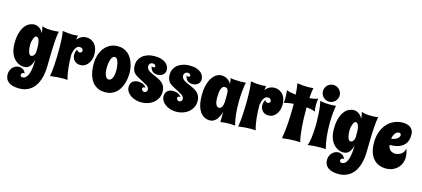

<svg xmlns="http://www.w3.org/2000/svg" viewBox="-75 -1485 5321 2420"><g transform="rotate(15 2586.0 -274.5)"><path d="M522 -561Q516.6 -540.5 512.9 -511Q509.3 -481.4 506.3 -446.5Q503.4 -411.6 501.7 -374Q500 -336.4 498.5 -300.3Q495.6 -215.3 495.1 -120.1Q495.1 -70.3 489 -22.7Q482.9 24.9 469.5 66.9Q456.1 108.9 434.6 144.5Q413.1 180.2 382.6 205.6Q352.1 231 312 245.4Q272 259.8 221.2 259.8Q173.8 259.8 139.2 250Q104.5 240.2 81.8 222.4Q59.1 204.6 48.1 179.9Q37.1 155.3 37.1 125Q37.1 95.2 47.4 71.3Q57.6 47.4 74.2 30.5Q90.8 13.7 111.6 4.9Q132.3 -3.9 153.8 -3.9Q181.6 -3.9 206.1 11.7Q230.5 27.3 243.2 61Q237.3 57.1 229 57.1Q217.8 57.1 208 66.2Q198.2 75.2 198.2 87.9Q198.2 95.2 200.9 100.3Q203.6 105.5 208 108.4Q212.4 111.3 217.5 112.5Q222.7 113.8 227.1 113.8Q232.4 113.8 241.9 112.1Q251.5 110.4 262.7 102.5Q273.9 94.7 285.2 78.6Q296.4 62.5 305.7 34.2Q314.9 5.9 320.6 -37.6Q326.2 -81.1 326.2 -143.1Q316.4 -99.6 301.8 -74.7Q287.1 -49.8 270.5 -37.4Q253.9 -24.9 236.6 -22Q219.2 -19 204.1 -19Q192.4 -19 174.3 -23.2Q156.2 -27.3 136 -37.8Q115.7 -48.3 95 -66.7Q74.2 -85 57.6 -113Q41 -141.1 30.5 -180.4Q20 -219.7 20 -272.9Q20 -355 36.9 -411.6Q53.7 -468.3 80.3 -503.2Q106.9 -538.1 139.2 -553.5Q171.4 -568.8 202.1 -568.8Q224.1 -568.8 242.2 -561.8Q260.3 -554.7 274.9 -543Q289.6 -531.2 300.8 -516.8Q312 -502.4 320.8 -487.8Q317.9 -509.3 313.7 -530.8Q309.6 -552.2 304.2 -574.2Q316.4 -568.8 334.5 -564.5Q350.1 -560.5 373.5 -557.9Q397 -555.2 430.2 -555.2Q469.2 -555.2 522 -561ZM314 -315.9Q314 -329.6 312 -348.9Q310.1 -368.2 304.7 -386Q299.3 -403.8 289.8 -416.5Q280.3 -429.2 265.1 -429.2Q253.9 -429.2 244.6 -416.3Q235.4 -403.3 228.8 -385Q222.2 -366.7 218.5 -347.2Q214.8 -327.6 214.8 -314Q214.8 -290.5 217.3 -266.1Q219.7 -241.7 225.3 -221.9Q231 -202.1 239.5 -189.5Q248 -176.8 259.8 -176.8Q272.5 -176.8 282.5 -182.9Q292.5 -189 299.6 -199.5Q306.6 -210 310.3 -223.6Q314 -237.3 314 -252.9Z M825.2 -442.9Q810.1 -442.9 797.9 -434.3Q785.6 -425.8 776.1 -410.4Q766.6 -395 759.5 -373.5Q752.4 -352.1 748 -326.2Q748 -284.7 750 -242.2Q752 -199.7 756.3 -158.2Q760.7 -116.7 767.8 -77.1Q774.9 -37.6 785.2 -2Q777.3 -2.4 767.1 -3.4Q758.3 -3.9 745.8 -4.4Q733.4 -4.9 717.3 -4.9Q687 -4.9 647.2 -2.2Q607.4 0.5 559.1 7.8Q564.9 -19.5 569.3 -59.1Q573.7 -98.6 576.7 -145Q579.6 -191.4 581.3 -241.9Q583 -292.5 583 -341.8Q583 -378.4 582 -413.6Q581.1 -448.7 579.3 -480Q577.6 -511.2 574.7 -537.6Q571.8 -564 567.9 -583Q607.4 -576.2 639.9 -573.5Q672.4 -570.8 698.2 -570.8Q714.8 -570.8 727.5 -571.5Q740.2 -572.3 749.5 -573.2Q759.8 -574.7 768.1 -576.2Q762.2 -551.8 759.3 -522Q784.7 -552.7 814.7 -567.4Q844.7 -582 871.1 -582Q915 -582 945.3 -566.2Q975.6 -550.3 994.1 -524.7Q1012.7 -499 1021 -466.3Q1029.3 -433.6 1029.3 -399.9Q1029.3 -367.2 1020 -335.9Q1010.7 -304.7 993.2 -280Q975.6 -255.4 949.7 -240.2Q923.8 -225.1 891.1 -225.1Q862.3 -225.1 842 -234.9Q821.8 -244.6 808.6 -260.3Q795.4 -275.9 789.3 -294.7Q783.2 -313.5 783.2 -332Q783.2 -351.6 788.8 -370.1Q794.4 -388.7 805.2 -403.8Q808.6 -393.1 813.7 -387.5Q818.8 -381.8 824.2 -379.4Q830.1 -376.5 836.9 -376Q855 -376 864 -384.3Q873 -392.6 873 -403.8Q873 -409.2 871.1 -416Q869.1 -422.9 864 -428.7Q858.9 -434.6 849.6 -438.7Q840.3 -442.9 825.2 -442.9Z M1518.1 -285.2Q1518.1 -256.8 1513.7 -222.9Q1509.3 -189 1499 -154.5Q1488.8 -120.1 1471.2 -87.6Q1453.6 -55.2 1427.5 -30.3Q1401.4 -5.4 1365.2 9.8Q1329.1 24.9 1281.2 24.9Q1233.4 24.9 1197.5 10.7Q1161.6 -3.4 1136 -27.1Q1110.4 -50.8 1093.8 -81.8Q1077.1 -112.8 1067.4 -147Q1057.6 -181.2 1054 -216.1Q1050.3 -251 1050.3 -282.2Q1050.3 -337.4 1064.9 -390.4Q1079.6 -443.4 1109.6 -484.9Q1139.6 -526.4 1184.8 -551.8Q1230 -577.1 1291 -577.1Q1332 -577.1 1364.7 -564.7Q1397.5 -552.2 1422.9 -530.8Q1448.2 -509.3 1466.1 -480.5Q1483.9 -451.7 1495.6 -419.4Q1507.3 -387.2 1512.7 -352.5Q1518.1 -317.9 1518.1 -285.2ZM1348.1 -269Q1348.1 -280.3 1347.4 -297.1Q1346.7 -314 1344.2 -332.5Q1341.8 -351.1 1337.6 -369.6Q1333.5 -388.2 1326.7 -402.8Q1319.8 -417.5 1309.8 -426.8Q1299.8 -436 1286.1 -436Q1272.9 -436 1263.2 -427.2Q1253.4 -418.5 1246.3 -404.3Q1239.3 -390.1 1234.6 -372.3Q1230 -354.5 1227.3 -336.7Q1224.6 -318.8 1223.4 -302.5Q1222.2 -286.1 1222.2 -274.9Q1222.2 -258.8 1224.6 -235.8Q1227.1 -212.9 1233.9 -191.9Q1240.7 -170.9 1252.7 -156Q1264.6 -141.1 1284.2 -141.1Q1302.7 -141.1 1315.2 -154.8Q1327.6 -168.5 1335 -188.2Q1342.3 -208 1345.2 -230Q1348.1 -252 1348.1 -269Z M1960.9 -443.8Q1960.9 -424.3 1953.1 -408.7Q1945.3 -393.1 1932.1 -382.1Q1918.9 -371.1 1901.4 -365Q1883.8 -358.9 1864.3 -358.9Q1841.8 -358.9 1825.9 -364.3Q1810.1 -369.6 1799.1 -378.2Q1788.1 -386.7 1781.7 -397.2Q1775.4 -407.7 1771.7 -417.5Q1768.1 -427.2 1767.1 -435.5Q1766.1 -443.8 1766.1 -448.2Q1770.5 -439.9 1777.3 -438Q1784.2 -436 1788.1 -436Q1799.3 -436 1804.2 -441.9Q1809.1 -447.8 1809.1 -454.1Q1809.1 -458 1807.1 -462.9Q1805.2 -467.8 1800.3 -471.9Q1795.4 -476.1 1787.6 -479Q1779.8 -481.9 1768.1 -481.9Q1760.7 -481.9 1752.4 -479Q1744.1 -476.1 1737.5 -470Q1731 -463.9 1726.6 -454.8Q1722.2 -445.8 1722.2 -434.1Q1722.2 -412.1 1733.4 -397Q1744.6 -381.8 1762.9 -370.4Q1781.2 -358.9 1804.4 -349.1Q1827.6 -339.4 1852.1 -328.9Q1876.5 -318.4 1899.7 -305.4Q1922.9 -292.5 1941.2 -273.9Q1959.5 -255.4 1970.7 -229.5Q1981.9 -203.6 1981.9 -168Q1981.9 -122.6 1963.4 -85.9Q1944.8 -49.3 1913.8 -23.2Q1882.8 2.9 1841.8 16.8Q1800.8 30.8 1755.4 30.8Q1713.9 30.8 1676.8 19.5Q1639.6 8.3 1611.8 -11.7Q1584 -31.7 1567.6 -59.1Q1551.3 -86.4 1551.3 -118.2Q1551.3 -142.1 1559.1 -159.9Q1566.9 -177.7 1580.8 -189.5Q1594.7 -201.2 1613.5 -207Q1632.3 -212.9 1654.3 -212.9Q1670.4 -212.9 1686.5 -209.5Q1702.6 -206.1 1716.8 -199.2Q1731 -192.4 1742.2 -182.6Q1753.4 -172.9 1760.3 -160.2Q1756.3 -161.1 1752.7 -161.6Q1749 -162.1 1745.1 -162.1Q1734.4 -162.1 1728.3 -156.5Q1722.2 -150.9 1722.2 -138.2Q1722.2 -124.5 1733.4 -115.2Q1744.6 -106 1758.3 -106Q1766.1 -106 1772.9 -109.4Q1779.8 -112.8 1784.7 -118.4Q1789.6 -124 1792.2 -130.9Q1794.9 -137.7 1794.9 -145Q1794.9 -157.7 1786.4 -172.4Q1777.8 -187 1762.2 -196.8Q1731.4 -215.8 1704.1 -229.5Q1676.8 -243.2 1653.8 -255.4Q1630.9 -267.6 1612.5 -279.8Q1594.2 -292 1581.5 -308.3Q1568.8 -324.7 1562 -346.9Q1555.2 -369.1 1555.2 -400.9Q1555.2 -438.5 1570.1 -470.5Q1585 -502.4 1612.8 -525.9Q1640.6 -549.3 1681.2 -562.7Q1721.7 -576.2 1772.9 -576.2Q1825.2 -576.2 1861.1 -564Q1897 -551.8 1919.2 -532.7Q1941.4 -513.7 1951.2 -490.2Q1960.9 -466.8 1960.9 -443.8Z M2417 -443.8Q2417 -424.3 2409.2 -408.7Q2401.4 -393.1 2388.2 -382.1Q2375 -371.1 2357.4 -365Q2339.8 -358.9 2320.3 -358.9Q2297.9 -358.9 2282 -364.3Q2266.1 -369.6 2255.1 -378.2Q2244.1 -386.7 2237.8 -397.2Q2231.4 -407.7 2227.8 -417.5Q2224.1 -427.2 2223.1 -435.5Q2222.2 -443.8 2222.2 -448.2Q2226.6 -439.9 2233.4 -438Q2240.2 -436 2244.1 -436Q2255.4 -436 2260.3 -441.9Q2265.1 -447.8 2265.1 -454.1Q2265.1 -458 2263.2 -462.9Q2261.2 -467.8 2256.3 -471.9Q2251.5 -476.1 2243.7 -479Q2235.8 -481.9 2224.1 -481.9Q2216.8 -481.9 2208.5 -479Q2200.2 -476.1 2193.6 -470Q2187 -463.9 2182.6 -454.8Q2178.2 -445.8 2178.2 -434.1Q2178.2 -412.1 2189.5 -397Q2200.7 -381.8 2219 -370.4Q2237.3 -358.9 2260.5 -349.1Q2283.7 -339.4 2308.1 -328.9Q2332.5 -318.4 2355.7 -305.4Q2378.9 -292.5 2397.2 -273.9Q2415.5 -255.4 2426.8 -229.5Q2438 -203.6 2438 -168Q2438 -122.6 2419.4 -85.9Q2400.9 -49.3 2369.9 -23.2Q2338.9 2.9 2297.9 16.8Q2256.8 30.8 2211.4 30.8Q2169.9 30.8 2132.8 19.5Q2095.7 8.3 2067.9 -11.7Q2040 -31.7 2023.7 -59.1Q2007.3 -86.4 2007.3 -118.2Q2007.3 -142.1 2015.1 -159.9Q2022.9 -177.7 2036.9 -189.5Q2050.8 -201.2 2069.6 -207Q2088.4 -212.9 2110.4 -212.9Q2126.5 -212.9 2142.6 -209.5Q2158.7 -206.1 2172.9 -199.2Q2187 -192.4 2198.2 -182.6Q2209.5 -172.9 2216.3 -160.2Q2212.4 -161.1 2208.7 -161.6Q2205.1 -162.1 2201.2 -162.1Q2190.4 -162.1 2184.3 -156.5Q2178.2 -150.9 2178.2 -138.2Q2178.2 -124.5 2189.5 -115.2Q2200.7 -106 2214.4 -106Q2222.2 -106 2229 -109.4Q2235.8 -112.8 2240.7 -118.4Q2245.6 -124 2248.3 -130.9Q2251 -137.7 2251 -145Q2251 -157.7 2242.4 -172.4Q2233.9 -187 2218.3 -196.8Q2187.5 -215.8 2160.2 -229.5Q2132.8 -243.2 2109.9 -255.4Q2086.9 -267.6 2068.6 -279.8Q2050.3 -292 2037.6 -308.3Q2024.9 -324.7 2018.1 -346.9Q2011.2 -369.1 2011.2 -400.9Q2011.2 -438.5 2026.1 -470.5Q2041 -502.4 2068.8 -525.9Q2096.7 -549.3 2137.2 -562.7Q2177.7 -576.2 2229 -576.2Q2281.2 -576.2 2317.1 -564Q2353 -551.8 2375.2 -532.7Q2397.5 -513.7 2407.2 -490.2Q2417 -466.8 2417 -443.8Z M2974.1 6.8Q2964.8 5.9 2952.6 4.9Q2942.4 3.9 2928 3.4Q2913.6 2.9 2896.5 2.9Q2872.1 2.9 2843 4.9Q2814 6.8 2783.2 12.2L2785.2 -125Q2766.6 -52.2 2730.7 -12.7Q2694.8 26.9 2646.5 26.9Q2631.3 26.9 2612.3 22.9Q2593.3 19 2573.5 8.1Q2553.7 -2.9 2534.9 -22.5Q2516.1 -42 2501.5 -73Q2486.8 -104 2478 -148.2Q2469.2 -192.4 2469.2 -252.9Q2469.2 -335 2485.8 -393.3Q2502.4 -451.7 2528.3 -488.8Q2554.2 -525.9 2585.4 -543Q2616.7 -560.1 2646.5 -560.1Q2671.9 -560.1 2692.6 -553Q2713.4 -545.9 2729.5 -534.9Q2745.6 -523.9 2757.3 -510.3Q2769 -496.6 2776.4 -482.9Q2774.9 -499.5 2772 -518.3Q2769 -537.1 2765.1 -557.1Q2796.9 -550.8 2829.6 -548.8Q2862.3 -546.9 2890.1 -546.9Q2923.3 -546.9 2943.8 -548.3Q2955.6 -548.8 2965.3 -549.8Q2960 -525.4 2955.6 -495.1Q2951.2 -464.8 2948 -430.4Q2944.8 -396 2943.1 -358.2Q2941.4 -320.3 2941.4 -280.8Q2941.4 -207 2948.7 -132.8Q2956.1 -58.6 2974.1 6.8ZM2773.4 -272.9V-352.1Q2773.4 -365.2 2772 -378.9Q2770.5 -392.6 2765.4 -403.8Q2760.3 -415 2750.5 -422.1Q2740.7 -429.2 2724.1 -429.2Q2706.5 -429.2 2695.1 -417Q2683.6 -404.8 2676.5 -383.5Q2669.4 -362.3 2666.7 -333.3Q2664.1 -304.2 2664.1 -270Q2664.1 -250.5 2666.7 -230.5Q2669.4 -210.4 2675.8 -194.1Q2682.1 -177.7 2692.9 -167.5Q2703.6 -157.2 2719.2 -157.2Q2736.8 -157.2 2747.6 -169.4Q2758.3 -181.6 2763.9 -199.7Q2769.5 -217.8 2771.5 -237.5Q2773.4 -257.3 2773.4 -272.9Z M3280.3 -442.9Q3265.1 -442.9 3252.9 -434.3Q3240.7 -425.8 3231.2 -410.4Q3221.7 -395 3214.6 -373.5Q3207.5 -352.1 3203.1 -326.2Q3203.1 -284.7 3205.1 -242.2Q3207 -199.7 3211.4 -158.2Q3215.8 -116.7 3222.9 -77.1Q3230 -37.6 3240.2 -2Q3232.4 -2.4 3222.2 -3.4Q3213.4 -3.9 3200.9 -4.4Q3188.5 -4.9 3172.4 -4.9Q3142.1 -4.9 3102.3 -2.2Q3062.5 0.5 3014.2 7.8Q3020 -19.5 3024.4 -59.1Q3028.8 -98.6 3031.7 -145Q3034.7 -191.4 3036.4 -241.9Q3038.1 -292.5 3038.1 -341.8Q3038.1 -378.4 3037.1 -413.6Q3036.1 -448.7 3034.4 -480Q3032.7 -511.2 3029.8 -537.6Q3026.9 -564 3022.9 -583Q3062.5 -576.2 3095 -573.5Q3127.4 -570.8 3153.3 -570.8Q3169.9 -570.8 3182.6 -571.5Q3195.3 -572.3 3204.6 -573.2Q3214.8 -574.7 3223.1 -576.2Q3217.3 -551.8 3214.4 -522Q3239.7 -552.7 3269.8 -567.4Q3299.8 -582 3326.2 -582Q3370.1 -582 3400.4 -566.2Q3430.7 -550.3 3449.2 -524.7Q3467.8 -499 3476.1 -466.3Q3484.4 -433.6 3484.4 -399.9Q3484.4 -367.2 3475.1 -335.9Q3465.8 -304.7 3448.2 -280Q3430.7 -255.4 3404.8 -240.2Q3378.9 -225.1 3346.2 -225.1Q3317.4 -225.1 3297.1 -234.9Q3276.9 -244.6 3263.7 -260.3Q3250.5 -275.9 3244.4 -294.7Q3238.3 -313.5 3238.3 -332Q3238.3 -351.6 3243.9 -370.1Q3249.5 -388.7 3260.3 -403.8Q3263.7 -393.1 3268.8 -387.5Q3273.9 -381.8 3279.3 -379.4Q3285.2 -376.5 3292 -376Q3310.1 -376 3319.1 -384.3Q3328.1 -392.6 3328.1 -403.8Q3328.1 -409.2 3326.2 -416Q3324.2 -422.9 3319.1 -428.7Q3314 -434.6 3304.7 -438.7Q3295.4 -442.9 3280.3 -442.9Z M3898.4 -592.8Q3894.5 -570.8 3892.8 -549.8Q3891.1 -528.8 3891.1 -506.8Q3891.1 -485.8 3892.8 -464.6Q3894.5 -443.4 3898.4 -421.9Q3875 -434.1 3845.5 -439.9Q3815.9 -445.8 3785.2 -449.2V-407.2Q3785.2 -352.1 3787.1 -295.7Q3789.1 -239.3 3793.5 -186.3Q3797.9 -133.3 3804.9 -85.9Q3812 -38.6 3822.3 -2Q3814 -2.4 3802.7 -3.4Q3793 -3.9 3779.8 -4.4Q3766.6 -4.9 3749.5 -4.9Q3717.8 -4.9 3676.3 -2.2Q3634.8 0.5 3586.4 7.8Q3603 -87.4 3610.1 -190.2Q3617.2 -293 3617.2 -391.1V-449.2Q3584 -446.8 3551.5 -441.7Q3519 -436.5 3490.2 -429.2Q3492.2 -434.6 3493.7 -443.4Q3495.1 -452.1 3495.8 -461.4Q3496.6 -470.7 3496.8 -479.5Q3497.1 -488.3 3497.1 -494.1Q3497.1 -519 3495.1 -543.5Q3493.2 -567.9 3490.2 -592.8Q3513.7 -583 3545.9 -576.9Q3578.1 -570.8 3611.3 -567.9Q3608.4 -610.4 3604.5 -646.5Q3600.6 -682.6 3595.2 -711.9Q3634.8 -705.1 3668.5 -702.6Q3702.1 -700.2 3729.5 -700.2Q3747.1 -700.2 3761 -700.9Q3774.9 -701.7 3784.7 -702.6Q3796.4 -703.6 3805.2 -705.1Q3799.8 -681.6 3796.1 -646.7Q3792.5 -611.8 3789.1 -568.8Q3821.3 -572.3 3849.9 -578.1Q3878.4 -584 3898.4 -592.8Z M4155.3 -2Q4147 -2.4 4135.7 -3.4Q4126 -3.9 4112.8 -4.4Q4099.6 -4.9 4082.5 -4.9Q4050.8 -4.9 4009.3 -2.2Q3967.8 0.5 3919.4 7.8Q3928.7 -10.7 3935.1 -38.8Q3941.4 -66.9 3945.6 -98.9Q3949.7 -130.9 3951.9 -163.6Q3954.1 -196.3 3955.1 -223.6Q3956.1 -251 3956.3 -270Q3956.5 -289.1 3956.5 -293.9Q3955.6 -357.4 3952.1 -412.6Q3950.7 -436 3948.5 -460Q3946.3 -483.9 3943.4 -505.1Q3940.4 -526.4 3936.8 -543.2Q3933.1 -560.1 3928.2 -569.8Q3967.8 -563 4001.5 -560.5Q4035.2 -558.1 4062.5 -558.1Q4080.1 -558.1 4094 -558.8Q4107.9 -559.6 4117.7 -560.5Q4129.4 -561.5 4138.2 -563Q4129.4 -519 4123.8 -457Q4118.2 -395 4118.2 -324.2Q4118.2 -283.7 4120.1 -242.2Q4122.1 -200.7 4126.5 -159.4Q4130.9 -118.2 4137.9 -78.4Q4145 -38.6 4155.3 -2ZM3931.2 -700.2Q3931.2 -722.7 3939.7 -742.4Q3948.2 -762.2 3963.1 -777.1Q3978 -792 3998 -800.5Q4018.1 -809.1 4040.5 -809.1Q4063 -809.1 4082.8 -800.5Q4102.5 -792 4117.4 -777.1Q4132.3 -762.2 4140.9 -742.4Q4149.4 -722.7 4149.4 -700.2Q4149.4 -677.7 4140.9 -657.7Q4132.3 -637.7 4117.4 -622.8Q4102.5 -607.9 4082.8 -599.4Q4063 -590.8 4040.5 -590.8Q4018.1 -590.8 3998 -599.4Q3978 -607.9 3963.1 -622.8Q3948.2 -637.7 3939.7 -657.7Q3931.2 -677.7 3931.2 -700.2Z M4689.5 -561Q4684.1 -540.5 4680.4 -511Q4676.8 -481.4 4673.8 -446.5Q4670.9 -411.6 4669.2 -374Q4667.5 -336.4 4666 -300.3Q4663.1 -215.3 4662.6 -120.1Q4662.6 -70.3 4656.5 -22.7Q4650.4 24.9 4637 66.9Q4623.5 108.9 4602.1 144.5Q4580.6 180.2 4550 205.6Q4519.5 231 4479.5 245.4Q4439.5 259.8 4388.7 259.8Q4341.3 259.8 4306.6 250Q4272 240.2 4249.3 222.4Q4226.6 204.6 4215.6 179.9Q4204.6 155.3 4204.6 125Q4204.6 95.2 4214.8 71.3Q4225.1 47.4 4241.7 30.5Q4258.3 13.7 4279.1 4.9Q4299.8 -3.9 4321.3 -3.9Q4349.1 -3.9 4373.5 11.7Q4397.9 27.3 4410.6 61Q4404.8 57.1 4396.5 57.1Q4385.3 57.1 4375.5 66.2Q4365.7 75.2 4365.7 87.9Q4365.7 95.2 4368.4 100.3Q4371.1 105.5 4375.5 108.4Q4379.9 111.3 4385 112.5Q4390.1 113.8 4394.5 113.8Q4399.9 113.8 4409.4 112.1Q4418.9 110.4 4430.2 102.5Q4441.4 94.7 4452.6 78.6Q4463.9 62.5 4473.1 34.2Q4482.4 5.9 4488 -37.6Q4493.7 -81.1 4493.7 -143.1Q4483.9 -99.6 4469.2 -74.7Q4454.6 -49.8 4438 -37.4Q4421.4 -24.9 4404.1 -22Q4386.7 -19 4371.6 -19Q4359.9 -19 4341.8 -23.2Q4323.7 -27.3 4303.5 -37.8Q4283.2 -48.3 4262.5 -66.7Q4241.7 -85 4225.1 -113Q4208.5 -141.1 4198 -180.4Q4187.5 -219.7 4187.5 -272.9Q4187.5 -355 4204.3 -411.6Q4221.2 -468.3 4247.8 -503.2Q4274.4 -538.1 4306.6 -553.5Q4338.9 -568.8 4369.6 -568.8Q4391.6 -568.8 4409.7 -561.8Q4427.7 -554.7 4442.4 -543Q4457 -531.2 4468.3 -516.8Q4479.5 -502.4 4488.3 -487.8Q4485.4 -509.3 4481.2 -530.8Q4477.1 -552.2 4471.7 -574.2Q4483.9 -568.8 4502 -564.5Q4517.6 -560.5 4541 -557.9Q4564.5 -555.2 4597.7 -555.2Q4636.7 -555.2 4689.5 -561ZM4481.4 -315.9Q4481.4 -329.6 4479.5 -348.9Q4477.5 -368.2 4472.2 -386Q4466.8 -403.8 4457.3 -416.5Q4447.8 -429.2 4432.6 -429.2Q4421.4 -429.2 4412.1 -416.3Q4402.8 -403.3 4396.2 -385Q4389.6 -366.7 4386 -347.2Q4382.3 -327.6 4382.3 -314Q4382.3 -290.5 4384.8 -266.1Q4387.2 -241.7 4392.8 -221.9Q4398.4 -202.1 4407 -189.5Q4415.5 -176.8 4427.2 -176.8Q4439.9 -176.8 4450 -182.9Q4460 -189 4467 -199.5Q4474.1 -210 4477.8 -223.6Q4481.4 -237.3 4481.4 -252.9Z M5151.4 -454.1Q5151.4 -417.5 5140.9 -382.8Q5130.4 -348.1 5104 -321.3Q5077.6 -294.4 5033 -278.3Q4988.3 -262.2 4919.4 -262.2Q4921.4 -238.3 4929.4 -222.2Q4937.5 -206.1 4948.7 -196.3Q4960 -186.5 4972.7 -181.6Q4985.4 -176.8 4996.1 -174.8Q5006.8 -172.9 5014.2 -172.9Q5021.5 -172.9 5021.5 -172.9Q5051.8 -176.3 5075.7 -188.5Q5085.9 -193.4 5095.7 -200.9Q5105.5 -208.5 5113.5 -219Q5121.6 -229.5 5126.7 -242.9Q5131.8 -256.3 5132.8 -273.9Q5145.5 -242.2 5150.6 -214.6Q5155.8 -187 5155.8 -163.1Q5155.8 -119.1 5139.9 -82.3Q5124 -45.4 5096.2 -18.6Q5068.4 8.3 5030 23.2Q4991.7 38.1 4946.8 38.1Q4902.8 38.1 4862.1 22.9Q4821.3 7.8 4789.8 -25.1Q4758.3 -58.1 4739.5 -110.8Q4720.7 -163.6 4720.7 -238.8Q4720.7 -320.3 4744.1 -383.3Q4767.6 -446.3 4807.1 -489Q4846.7 -531.7 4898.7 -554Q4950.7 -576.2 5007.8 -576.2Q5036.1 -576.2 5062.3 -569.8Q5088.4 -563.5 5108.2 -548.8Q5127.9 -534.2 5139.6 -511Q5151.4 -487.8 5151.4 -454.1ZM4917.5 -342.8Q4931.2 -343.3 4949.2 -348.4Q4967.3 -353.5 4983.4 -362.8Q4999.5 -372.1 5010.5 -385.7Q5021.5 -399.4 5021.5 -417Q5021.5 -428.2 5013.7 -435.1Q5005.9 -441.9 4993.7 -441.9Q4976.6 -441.9 4963.1 -432.1Q4949.7 -422.4 4940.2 -407.7Q4930.7 -393.1 4924.8 -375.5Q4918.9 -357.9 4917.5 -342.8Z"/></g></svg>

Font: Spicy Rice
Style: Regular
Weight: 400
Version: Version 1.000